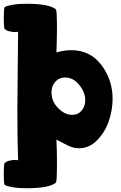

<svg xmlns="http://www.w3.org/2000/svg" viewBox="-36 -778 642 1018"><path d="M-16 145Q-16 97 -12 88Q-7 80 10 75Q27 70 43 70Q52 70 60 72Q56 -39 56 -190Q56 -269 58 -414Q60 -559 60 -610Q52 -608 43 -608Q27 -608 10 -613Q-7 -618 -12 -626Q-16 -637 -16 -683Q-16 -728 -12 -739L-6 -743Q1 -747 30.5 -752.5Q60 -758 104 -758Q226 -758 261 -728Q266 -718 266 -619Q266 -577 264.5 -539.5Q263 -502 263 -500Q305 -512 341 -512Q442 -512 501.5 -433.5Q561 -355 561 -254Q561 -196 541.5 -137.5Q522 -79 480 -35.5Q438 8 384 8Q363 8 346 2.5Q329 -3 302 -17.5Q275 -32 263 -38Q266 19 266 81Q266 180 261 190Q226 220 104 220Q60 220 30.5 214.5Q1 209 -6 205L-12 201Q-16 192 -16 145ZM237 -288Q237 -241 272 -205Q307 -169 347 -169Q378 -169 397 -192Q416 -215 416 -246Q416 -288 384.5 -327.5Q353 -367 309 -367Q277 -367 257 -344.5Q237 -322 237 -288Z"/></svg>

Font: Gorditas
Style: Bold
Weight: 700
Designer: Gustavo Dipre (gbrenda1987@gmail.com)
Foundry: Gustavo Dipre (gbrenda1987@gmail.com)
Version: Version 001.001